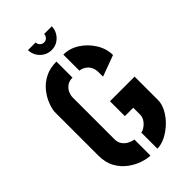

<svg xmlns="http://www.w3.org/2000/svg" viewBox="-258 -938 1025 1025"><g transform="rotate(-45 254.5 -425.5)"><path d="M260.8 -766Q235.6 -766 215.1 -778.6Q194.6 -791.2 182.7 -811.9Q170.9 -832.6 170.9 -855.5H228.8Q228.8 -842.5 238.3 -833Q247.8 -823.5 260.8 -823.5Q274.8 -823.5 283.8 -833Q292.8 -842.5 292.8 -855.5H350.7Q350.7 -832.6 338.9 -811.9Q327 -791.2 306.9 -778.6Q286.9 -766 260.8 -766ZM235.1 5Q212.8 5 179.6 -5.5Q146.4 -16 113.9 -39.5Q81.4 -63 59.9 -100.5Q38.4 -138 38.4 -192V-524Q40.8 -547.8 53.2 -578.8Q65.6 -609.8 89.4 -638.8Q113.2 -667.8 149.5 -686.4Q185.8 -705 235.1 -705V-583.6Q208.7 -583.6 192 -570.6Q175.2 -557.6 168.1 -540.2Q161 -522.8 161 -508V-192Q161 -170.1 170.7 -155.4Q180.4 -140.7 193.6 -132.2Q206.8 -123.7 218.8 -120.1Q230.7 -116.4 235.1 -116.4ZM287.4 5V-116.4Q292.8 -116.4 303.4 -121.5Q313.9 -126.7 324.9 -136.4Q336 -146.2 343.4 -159.7Q350.8 -173.2 350.8 -190V-240.5H287.4V-353H473.4V-176Q473.4 -146 456.4 -114Q439.4 -82 411.8 -55.4Q384.2 -28.8 351.5 -11.9Q318.8 5 287.4 5ZM354.2 -472 354 -506.7Q353.4 -526.6 346.8 -541.3Q340.1 -556.1 329.8 -565.1Q319.5 -574 308.1 -578.8Q296.8 -583.6 287.4 -583.6V-705Q334.8 -705.2 377.1 -678.1Q419.4 -651 446.4 -607.5Q473.4 -564 473.4 -516Z"/></g></svg>

Font: Stick No Bills ExtraLight
Style: Regular
Weight: 200
Designer: Kosala Senevirathne, Siva Puranthara, Lasantha Premarathna, Tharique Azeez
Foundry: mooniak
Version: Version 2.000